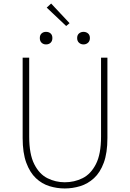

<svg xmlns="http://www.w3.org/2000/svg" viewBox="-20 -1052 734 1085"><path d="M346 13Q302 13 259.5 0Q217 -13 183 -45Q149 -77 128.5 -132.5Q108 -188 108 -272V-726H145V-280Q145 -181 173.5 -124.5Q202 -68 248 -45Q294 -22 346 -22Q400 -22 446.5 -45Q493 -68 522 -124.5Q551 -181 551 -280V-726H587V-272Q587 -188 566.5 -132.5Q546 -77 511 -45Q476 -13 433 0Q390 13 346 13ZM240 -801Q225 -801 215 -810.5Q205 -820 205 -837Q205 -854 215 -863Q225 -872 240 -872Q256 -872 266 -863Q276 -854 276 -837Q276 -820 266 -810.5Q256 -801 240 -801ZM354 -905 244 -1009 269 -1032 373 -921ZM452 -801Q437 -801 426.5 -810.5Q416 -820 416 -837Q416 -854 426.5 -863Q437 -872 452 -872Q467 -872 477.5 -863Q488 -854 488 -837Q488 -820 477.5 -810.5Q467 -801 452 -801Z"/></svg>

Font: Noto Sans TC Thin
Style: Regular
Weight: 100
Designer: Ryoko NISHIZUKA 西塚涼子 (kana, bopomofo & ideographs); Paul D. Hunt (Latin, Greek & Cyrillic); Sandoll Communications 산돌커뮤니
Foundry: Adobe
Version: Version 2.004-H2;hotconv 1.0.118;makeotfexe 2.5.65603